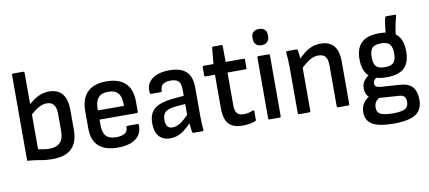

<svg xmlns="http://www.w3.org/2000/svg" viewBox="-77 -979 3268 1462"><g transform="rotate(-10 1557.5 -248.0)"><path d="M260 11Q210 11 166.5 2.5Q123 -6 66 -10V-673Q66 -683 75 -683H153Q163 -683 163 -673V-82Q183 -78 206.5 -74.5Q230 -71 249 -71Q305 -71 332.5 -100Q360 -129 360 -189V-318Q360 -368 342.5 -391.5Q325 -415 287 -415Q256 -415 223.5 -396.5Q191 -378 147 -337L149 -418Q193 -460 234 -480.5Q275 -501 319 -501Q388 -501 422.5 -459Q457 -417 457 -331V-181Q457 -85 408 -37Q359 11 260 11Z M764 11Q667 11 617 -34.5Q567 -80 567 -171V-307Q567 -402 617 -451.5Q667 -501 763 -501Q860 -501 910 -453Q960 -405 960 -311V-233Q960 -223 950 -223H663V-182Q663 -123 687.5 -96Q712 -69 767 -69Q810 -69 833 -84.5Q856 -100 855 -130Q855 -140 866 -140H941Q949 -140 951 -131Q953 -63 904.5 -26Q856 11 764 11ZM663 -294H864V-309Q864 -366 839.5 -393.5Q815 -421 764 -421Q713 -421 688 -393Q663 -365 663 -309Z M1351 0Q1342 0 1340 -12Q1338 -24 1335 -49Q1332 -74 1331 -96L1326 -128V-338Q1326 -384 1308 -403Q1290 -422 1247 -422Q1167 -422 1168 -359Q1168 -348 1159 -348H1085Q1075 -348 1074 -364Q1070 -428 1116.5 -464Q1163 -500 1250 -501Q1338 -501 1380.5 -461.5Q1423 -422 1423 -337V-122Q1423 -87 1424.5 -59.5Q1426 -32 1428 -11Q1430 0 1419 0ZM1170 11Q1114 11 1083.5 -24Q1053 -59 1053 -125Q1053 -175 1072 -207.5Q1091 -240 1133.5 -258.5Q1176 -277 1246 -283L1339 -292V-228L1253 -221Q1195 -215 1172 -196Q1149 -177 1149 -134Q1149 -102 1161.5 -85Q1174 -68 1201 -68Q1232 -68 1264 -89Q1296 -110 1343 -161L1346 -91Q1298 -38 1257.5 -13.5Q1217 11 1170 11Z M1731 11Q1679 11 1647.5 -6Q1616 -23 1602 -59Q1588 -95 1588 -151V-407H1516Q1506 -407 1506 -417V-479Q1506 -489 1516 -489H1591L1602 -611Q1603 -621 1613 -621H1675Q1684 -621 1684 -611L1685 -489H1823Q1833 -489 1833 -479V-417Q1833 -407 1823 -407H1685V-155Q1685 -111 1700.5 -92Q1716 -73 1753 -73Q1771 -73 1789 -77Q1807 -81 1823 -88Q1835 -92 1835 -80V-17Q1835 -8 1827 -5Q1808 2 1783.5 6.5Q1759 11 1731 11Z M1938 0Q1929 0 1929 -10V-479Q1929 -489 1938 -489H2016Q2026 -489 2026 -479V-10Q2026 0 2016 0ZM1977 -567Q1948 -567 1933 -583Q1918 -599 1918 -623V-636Q1918 -662 1933 -677Q1948 -692 1977 -692Q2007 -692 2022 -677Q2037 -662 2037 -636V-623Q2037 -599 2022 -583Q2007 -567 1977 -567Z M2469 0Q2459 0 2459 -10V-329Q2459 -374 2441.5 -394.5Q2424 -415 2387 -415Q2353 -415 2318.5 -394Q2284 -373 2240 -329L2235 -401Q2265 -433 2294 -455.5Q2323 -478 2354 -489.5Q2385 -501 2419 -501Q2487 -501 2521.5 -461Q2556 -421 2556 -341V-10Q2556 0 2546 0ZM2167 0Q2158 0 2158 -10V-366Q2158 -395 2156 -426Q2154 -457 2152 -477Q2150 -489 2161 -489H2231Q2239 -489 2242 -480Q2245 -465 2247.5 -437.5Q2250 -410 2251 -390L2255 -360V-10Q2255 0 2244 0Z M2864 196Q2751 196 2700.5 165.5Q2650 135 2650 72Q2650 31 2670 1Q2690 -29 2730 -48L2805 -22Q2776 -13 2762.5 6.5Q2749 26 2749 53Q2749 89 2776 103Q2803 117 2869 118Q2940 118 2966.5 103Q2993 88 2993 50Q2993 21 2979.5 8Q2966 -5 2935 -6L2770 -17Q2733 -19 2709 -42Q2685 -65 2685 -108Q2685 -140 2701 -163Q2717 -186 2751 -209L2811 -180Q2789 -171 2779 -158Q2769 -145 2769 -130Q2769 -115 2779.5 -107Q2790 -99 2816 -97L2964 -87Q3028 -83 3058 -49Q3088 -15 3088 51Q3088 128 3035 162Q2982 196 2864 196ZM2873 -161Q2780 -161 2736 -202.5Q2692 -244 2692 -331Q2692 -417 2736.5 -459Q2781 -501 2874 -501Q2966 -501 3009.5 -459Q3053 -417 3053 -330Q3053 -243 3009.5 -202Q2966 -161 2873 -161ZM2873 -239Q2921 -239 2940.5 -259.5Q2960 -280 2960 -330Q2960 -381 2940.5 -402Q2921 -423 2873 -423Q2826 -423 2806 -402Q2786 -381 2786 -330Q2786 -280 2805.5 -259.5Q2825 -239 2873 -239ZM2994 -450 2921 -479Q2925 -520 2929.5 -552.5Q2934 -585 2939 -607Q2942 -619 2949 -619H3015Q3028 -619 3024 -608Q3015 -576 3007.5 -539.5Q3000 -503 2994 -450Z"/></g></svg>

Font: Sofia Sans Semi Condensed SemiBold
Style: Regular
Weight: 600
Designer: Botio Nikoltchev, Ani Petrova
Foundry: lettersoup
Version: Version 4.100